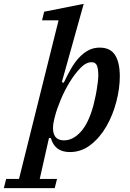

<svg xmlns="http://www.w3.org/2000/svg" viewBox="-124 -780 678 1000"><path d="M-92 152H-25L181 -674H95L106 -719L312 -760L198 -352L208 -349Q226 -387 245 -420.5Q264 -454 286.5 -478.5Q309 -503 335.5 -517.5Q362 -532 395 -532Q451 -532 475.5 -493Q500 -454 500 -382Q500 -320 482 -250.5Q464 -181 430.5 -122.5Q397 -64 348.5 -26Q300 12 240 12Q161 12 141 -61H131L83 152H173L161 200H-104ZM210 -49Q256 -49 296.5 -93.5Q337 -138 362 -229Q366 -246 371 -267.5Q376 -289 379.5 -311Q383 -333 385.5 -353Q388 -373 388 -388Q388 -420 381 -438Q374 -456 353 -456Q324 -456 294.5 -425.5Q265 -395 238.5 -351.5Q212 -308 192 -260Q172 -212 163 -177L158 -157Q146 -109 158 -79Q170 -49 210 -49Z"/></svg>

Font: IBM Plex Serif Medm
Style: Italic
Weight: 500
Italic angle: -14°
Designer: Mike Abbink, Paul van der Laan, Pieter van Rosmalen
Foundry: Bold Monday
Version: Version 3.001